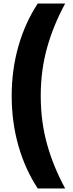

<svg xmlns="http://www.w3.org/2000/svg" viewBox="-20 -871 414 1084"><path d="M46 -330Q46 -476 83.5 -608.5Q121 -741 193 -851H348Q281 -728 245.5 -600.5Q210 -473 210 -330Q210 -185 245.5 -57.5Q281 70 348 193H193Q121 83 83.5 -49.5Q46 -182 46 -330Z"/></svg>

Font: Noto Sans Tamil UI Condensed Black
Style: Regular
Weight: 900
Width: 3
Designer: Jelle Bosma - Monotype Design Team
Foundry: Monotype Imaging Inc.
Version: Version 2.004; ttfautohint (v1.8.4.7-5d5b)